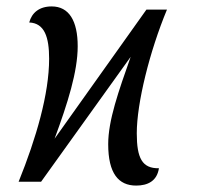

<svg xmlns="http://www.w3.org/2000/svg" viewBox="-20 -566 619 598"><path d="M404 12C440 12 469 -2 475 -42C423 -41 406 -73 406 -151C406 -245 446 -406 500 -536H436L150 -134C191 -245 222 -343 222 -422C222 -501 195 -546 141 -546C102 -546 79 -526 71 -496C119 -494 133 -450 133 -383C133 -274 93 -136 38 0H108L387 -389C349 -281 317 -191 317 -117C317 -26 349 12 404 12Z"/></svg>

Font: Noto Serif ExtraCondensed
Style: Italic
Weight: 400
Width: 2
Italic angle: -12°
Designer: Monotype Design Team
Foundry: Monotype Imaging Inc.
Version: Version 2.014